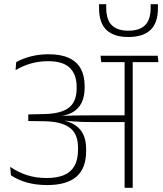

<svg xmlns="http://www.w3.org/2000/svg" viewBox="-20 -893 774 913"><path d="M731 -873H696.5Q696.5 -872 696.5 -865.2Q696.5 -858.5 696.5 -857.5Q696.5 -799.5 670 -773.2Q643.5 -747 590.5 -747Q538 -747 511.5 -773.2Q485 -799.5 485 -857.5Q485 -858.5 485 -865Q485 -871.5 485 -873H451Q451 -866.5 451 -862.5Q451 -858.5 451 -855Q451 -784 486.2 -750.5Q521.5 -717 590.5 -717Q660 -717 695.5 -750.5Q731 -784 731 -855Q731 -858.5 731 -862.5Q731 -866.5 731 -873ZM733.5 -597.5 730 -628H458L461.5 -597.5ZM572.5 0H611V-609H572.5ZM28.5 -99.5 32 -59.5Q65.5 -37 108.5 -25Q151.5 -13 205 -13Q296.5 -13 343 -52.5Q389.5 -92 389.5 -174.5V-185.5Q389.5 -229 373.5 -258.8Q357.5 -288.5 325.2 -305.2Q293 -322 243.5 -326.5L243 -338Q289.5 -340.5 320.5 -356.5Q351.5 -372.5 367 -402.5Q382.5 -432.5 382.5 -476V-484Q382.5 -532 364.5 -565.5Q346.5 -599 308.5 -617Q270.5 -635 211.5 -635Q166.5 -635 128 -625.2Q89.5 -615.5 57 -597.5L54 -559.5Q91.5 -581.5 129.5 -591.8Q167.5 -602 209 -602Q280 -602 312.2 -570.2Q344.5 -538.5 344.5 -480V-472Q344.5 -430.5 328.2 -404Q312 -377.5 277.5 -364.5Q243 -351.5 188 -350.5L114.5 -349V-317.5L191.5 -316.5Q245.5 -315.5 281 -302.2Q316.5 -289 333.8 -262Q351 -235 351 -192V-180.5Q351 -133.5 334 -103.8Q317 -74 283.8 -60.2Q250.5 -46.5 202 -46.5Q151.5 -46.5 109 -60Q66.5 -73.5 28.5 -99.5ZM239 -342V-322.5L280 -316L281 -320Q304.5 -317.5 326.5 -315.8Q348.5 -314 372.5 -313.2Q396.5 -312.5 424.5 -312.5H588.5V-344.5H424Q395.5 -344.5 370.8 -344.2Q346 -344 322.2 -343.5Q298.5 -343 272.5 -341.5L272 -345Z"/></svg>

Font: Anek Devanagari ExtraLight
Style: Regular
Weight: 250
Designer: Kailash Malviya (Devanagari) & Yesha Goshar (Latin)
Foundry: Ek Type
Version: Version 1.003